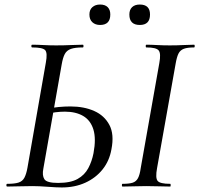

<svg xmlns="http://www.w3.org/2000/svg" viewBox="-20 -822 878 846"><path d="M252 4Q229 4 190.5 1Q152 -2 123 -2Q91 -2 62.5 -1Q34 0 12 0Q8 0 8 -6Q8 -12 12 -12Q44 -12 61.5 -17.5Q79 -23 87.5 -39Q96 -55 101 -83L182 -546Q190 -589 179 -601Q168 -613 122 -613Q118 -613 118 -619Q118 -625 122 -625Q145 -625 171.5 -623.5Q198 -622 227 -622Q263 -622 293 -623.5Q323 -625 345 -625Q348 -625 348 -619Q348 -613 345 -613Q311 -613 292.5 -606.5Q274 -600 265.5 -584Q257 -568 252 -539L171 -79Q165 -49 175.5 -32.5Q186 -16 236 -16Q291 -16 322 -33.5Q353 -51 369 -81Q385 -111 392 -147Q404 -211 391.5 -251.5Q379 -292 346.5 -311Q314 -330 266 -330Q246 -330 226 -327.5Q206 -325 184 -321V-342Q212 -348 238.5 -350.5Q265 -353 290 -353Q350 -353 395 -333Q440 -313 462 -271.5Q484 -230 471 -164Q462 -113 432 -75.5Q402 -38 356 -17Q310 4 252 4ZM520 0Q517 0 517 -6Q517 -12 520 -12Q549 -12 564.5 -17Q580 -22 588 -37Q596 -52 600 -81L682 -544Q690 -587 679 -600Q668 -613 625 -613Q622 -613 622 -619Q622 -625 625 -625Q646 -625 672.5 -623.5Q699 -622 728 -622Q761 -622 788 -623.5Q815 -625 835 -625Q838 -625 838 -619Q838 -613 835 -613Q806 -613 790 -607Q774 -601 766.5 -586Q759 -571 754 -542L672 -81Q664 -38 674.5 -25Q685 -12 730 -12Q732 -12 732 -6Q732 0 730 0Q709 0 683 -1Q657 -2 624 -2Q595 -2 568 -1Q541 0 520 0ZM421 -712Q400 -712 387 -724Q374 -736 374 -758Q374 -779 387 -790.5Q400 -802 421 -802Q443 -802 454.5 -790.5Q466 -779 466 -758Q466 -712 421 -712ZM596 -712Q550 -712 550 -758Q550 -779 562 -790.5Q574 -802 596 -802Q641 -802 641 -758Q641 -712 596 -712Z"/></svg>

Font: Cormorant Medium
Style: Italic
Weight: 500
Italic angle: -10°
Designer: Christian Thalmann (Catharsis Fonts)
Foundry: Catharsis Fonts
Version: Version 4.000